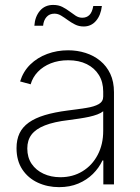

<svg xmlns="http://www.w3.org/2000/svg" viewBox="-20 -752 569 783"><path d="M221.2 11.2Q173.8 11.2 134.3 -7.1Q94.7 -25.4 71 -61Q47.4 -96.7 47.4 -147.9Q47.4 -182.6 59.6 -208.3Q71.8 -233.9 97.4 -252.2Q123 -270.5 162.6 -282.5Q202.1 -294.4 255.9 -301.3Q298.8 -306.6 331.5 -311.8Q364.3 -316.9 382.6 -327.4Q400.9 -337.9 400.9 -358.4V-378.4Q400.9 -417.5 383.3 -446Q365.7 -474.6 333.7 -490.5Q301.8 -506.3 258.3 -506.3Q218.8 -506.3 187 -493.7Q155.3 -481 134.3 -459Q113.3 -437 105 -408.2L62 -419.9Q74.7 -460.9 103.5 -489Q132.3 -517.1 172.4 -532Q212.4 -546.9 257.8 -546.9Q295.4 -546.9 329.1 -536.1Q362.8 -525.4 388.9 -503.9Q415 -482.4 429.9 -450.7Q444.8 -418.9 444.8 -376V0H401.4V-97.7H397.9Q383.8 -67.4 358.9 -42.7Q334 -18.1 299.3 -3.4Q264.6 11.2 221.2 11.2ZM226.1 -29.3Q276.9 -29.3 316.4 -53.5Q356 -77.6 378.4 -120.4Q400.9 -163.1 400.9 -218.3V-298.3Q392.1 -291 377.2 -285.4Q362.3 -279.8 343.3 -275.6Q324.2 -271.5 302.7 -268.3Q281.2 -265.1 259.3 -262.2Q200.7 -255.4 163.3 -240.7Q126 -226.1 108.6 -203.1Q91.3 -180.2 91.3 -146.5Q91.3 -109.9 109.1 -83.7Q127 -57.6 157.5 -43.5Q188 -29.3 226.1 -29.3ZM321.3 -644Q301.8 -644 285.9 -652.1Q270 -660.2 256.3 -670.2Q242.7 -680.2 229.5 -688.2Q216.3 -696.3 202.1 -696.3Q181.6 -696.3 169.7 -682.6Q157.7 -668.9 155.8 -647H120.1Q122.6 -684.1 142.8 -708Q163.1 -731.9 196.8 -731.9Q218.3 -731.9 234.1 -723.9Q250 -715.8 263.2 -705.8Q276.4 -695.8 288.8 -687.7Q301.3 -679.7 315.4 -679.7Q333.5 -679.7 344.7 -690.9Q356 -702.1 360.4 -727.5H395.5Q391.1 -689.5 371.3 -666.7Q351.6 -644 321.3 -644Z"/></svg>

Font: Inter 18pt ExtraLight
Style: Regular
Weight: 250
Designer: Rasmus Andersson
Foundry: rsms
Version: Version 4.001;git-66647c0bb